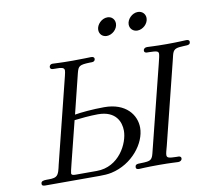

<svg xmlns="http://www.w3.org/2000/svg" viewBox="-93 -998 1231 1105"><g transform="rotate(-10 523.0 -445.5)"><path d="M539 -829C539 -803 558 -786 582 -786C614 -786 646 -815 646 -848C646 -872 629 -891 603 -891C569 -891 539 -859 539 -829ZM717 -829C717 -803 737 -786 761 -786C793 -786 825 -815 825 -848C825 -872 807 -891 781 -891C747 -891 717 -859 717 -829ZM64 -13C64 -1 74 0 85 0H402C425 0 449 -1 472 -6C595 -33 679 -142 679 -233C679 -308 622 -385 496 -385C427 -385 357 -378 323 -372L381 -606C391 -643 396 -650 458 -652H465C473 -652 482 -652 487 -659C489 -662 490 -665 490 -669C490 -676 485 -682 471 -682C456 -682 426 -680 362 -680C293 -680 258 -683 247 -683C240 -683 234 -681 230 -675C226 -669 226 -659 233 -655C238 -652 248 -652 260 -652H266C287 -652 310 -651 310 -633C310 -626 308 -616 304 -600L180 -103C175 -82 170 -49 152 -39C122 -21 64 -45 64 -13ZM242 -43C242 -54 254 -96 315 -341C346 -345 409 -351 453 -351C558 -351 584 -283 584 -232C584 -159 521 -31 390 -31H267C255 -31 242 -32 242 -43ZM614 -13C614 -2 623 0 633 0C645 0 666 -3 748 -3C820 -3 847 0 861 0C875 0 883 -9 883 -17C883 -21 882 -25 879 -27C874 -32 864 -31 856 -31C814 -32 800 -34 800 -51C800 -62 805 -78 812 -104L932 -585C942 -625 942 -645 980 -650C1019 -655 1046 -646 1046 -670C1046 -681 1037 -683 1027 -683C1016 -683 982 -680 914 -680C844 -680 810 -683 798 -683C784 -683 777 -674 777 -666C777 -662 778 -658 781 -656C786 -651 797 -652 805 -652C850 -651 860 -648 860 -633C860 -623 856 -607 849 -579L723 -76C715 -43 705 -36 681 -33C641 -28 614 -38 614 -13Z"/></g></svg>

Font: CMU Serif
Style: Italic
Weight: 500
Italic angle: -14.04°
Version: Version 0.7.0